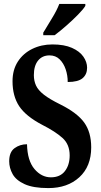

<svg xmlns="http://www.w3.org/2000/svg" viewBox="-20 -951 514 981"><path d="M227 10Q150 10 106 -10Q62 -30 44.5 -61.5Q27 -93 27 -127Q27 -174 54.5 -194Q82 -214 118 -214Q120 -130 156 -87.5Q192 -45 240 -45Q287 -45 311.5 -76.5Q336 -108 336 -157Q336 -213 299.5 -246Q263 -279 196 -313Q112 -357 78 -408.5Q44 -460 44 -536Q44 -594 71 -636Q98 -678 144.5 -701Q191 -724 248 -724Q308 -724 347.5 -706.5Q387 -689 406 -661.5Q425 -634 425 -605Q425 -571 402 -551.5Q379 -532 326 -532Q326 -566 315.5 -597Q305 -628 284.5 -648Q264 -668 233 -668Q196 -668 174.5 -641.5Q153 -615 153 -567Q153 -538 164 -514Q175 -490 204.5 -467Q234 -444 289 -417Q375 -374 410.5 -324.5Q446 -275 446 -198Q446 -101 385.5 -45.5Q325 10 227 10ZM201 -784Q221 -818 245.5 -857.5Q270 -897 283 -931H416V-921Q406 -904 378.5 -876Q351 -848 318.5 -819.5Q286 -791 259 -771H201Z"/></svg>

Font: Noto Serif Tamil ExtraCondensed
Style: Bold
Weight: 700
Width: 2
Designer: Indian Type Foundry, Tom Grace, and the Monotype Design Team
Foundry: Monotype Imaging Inc.
Version: Version 2.004; ttfautohint (v1.8.4.7-5d5b)